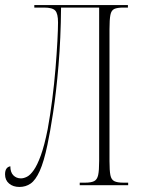

<svg xmlns="http://www.w3.org/2000/svg" viewBox="-20 -734 564 761"><path d="M57 7Q32 7 16 -6.5Q0 -20 0 -43Q0 -71 21 -75Q21 -51 33 -39Q45 -27 63 -27Q74 -27 87 -33.5Q100 -40 114 -60Q128 -80 142 -118.5Q156 -157 169 -222Q179 -277 187 -339.5Q195 -402 200 -462.5Q205 -523 207.5 -571Q210 -619 210 -645Q210 -680 199 -692Q188 -704 155 -704H116V-714H487V-704H469Q445 -704 433 -698.5Q421 -693 417.5 -674.5Q414 -656 414 -618V-96Q414 -58 417.5 -40Q421 -22 433 -16Q445 -10 469 -10H488V0H296V-10H317Q341 -10 353 -16Q365 -22 369 -40Q373 -58 373 -96V-704H222Q221 -583 212 -476Q203 -369 190.5 -287.5Q178 -206 168 -160Q154 -93 137.5 -56.5Q121 -20 101.5 -6.5Q82 7 57 7Z"/></svg>

Font: Noto Serif Display ExtraCondensed ExtraLight
Style: Regular
Weight: 200
Width: 2
Designer: Monotype Design Team
Foundry: Monotype Imaging Inc.
Version: Version 2.009